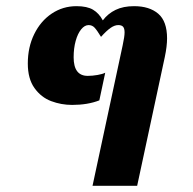

<svg xmlns="http://www.w3.org/2000/svg" viewBox="-20 -600 624 620"><path d="M376 -453.1Q382.3 -482.4 382.3 -495.1Q382.3 -508.3 377.4 -513.7Q372.6 -519 361.8 -519Q350.1 -519 336.9 -509.8Q323.7 -500.5 306.2 -481Q293.5 -502 285.6 -510.5Q277.8 -519 266.1 -519Q253.4 -519 242.2 -505.4Q231 -491.7 224.4 -468Q217.8 -444.3 217.8 -415Q217.8 -355 263.2 -355Q278.3 -355 294.9 -357.9Q311.5 -360.8 319.8 -365.2L300.8 -275.9Q263.2 -261.2 212.9 -261.2Q177.7 -261.2 145.3 -273.4Q112.8 -285.6 91.3 -315.7Q69.8 -345.7 69.8 -395Q69.8 -447.8 90.6 -490Q111.3 -532.2 147.2 -556.2Q183.1 -580.1 227.1 -580.1Q261.2 -580.1 280.5 -568.6Q299.8 -557.1 312 -534.2Q328.6 -556.2 353.3 -568.1Q377.9 -580.1 413.1 -580.1Q462.4 -580.1 491 -555.7Q519.5 -531.2 519.5 -476.1Q519.5 -450.7 512.2 -416L422.9 0H278.8Z"/></svg>

Font: Pattaya
Style: Regular
Weight: 400
Designer: Pablo Impallari / Thai characters Designed by Thanarat Vachiruckul and Suppakit Chalermlarp
Foundry: Pablo Impallari
Version: Version 2.001